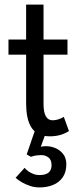

<svg xmlns="http://www.w3.org/2000/svg" viewBox="-20 -583 340 838"><path d="M198 12Q137 12 113 -33.5Q94 -69 94 -133V-344.5H17V-410.5H94V-563H170V-410.5H274.5V-344.5H170V-129.5Q170 -58 209.5 -58Q233.5 -58 258.5 -73L281 -11Q245.5 12 198 12ZM153 235Q130 235 111.5 228.5Q74 216 48 193L87.5 149.5Q99.5 165.5 125 176Q137 181 153 181Q205 181 205 138Q205 114 191.2 104Q177.5 94 161.5 94Q134.5 94 115 101.5L96.5 91L135 -21L181 -5.5L158 57.5Q170.5 55 180.5 55Q203 55 223.2 64Q243.5 73 256.5 90.5Q269.5 108 269.5 134Q269.5 168 254 190.5Q238.5 213 212 224Q185.5 235 153 235Z"/></svg>

Font: Lucymar Sans
Style: Regular
Weight: 400
Foundry: The League of Moveable Type (original font) / Main changes by Cristiano Sobral with portions from Mirco Monsees
Version: Version 2.001;August 30, 2020;FontCreator 13.0.0.2681 64-bit